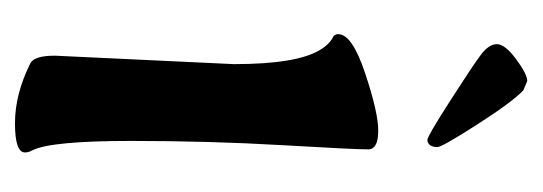

<svg xmlns="http://www.w3.org/2000/svg" viewBox="-248 -436 707 250"><g transform="rotate(90 105.0 -311.5)"><path d="M86 -645 98 -640Q113 -626 142.5 -580Q172 -534 172 -528Q172 -522 169.5 -518.5Q167 -515 162.5 -515Q158 -515 112 -544.5Q66 -574 52 -584.5Q38 -595 38 -605.5Q38 -616 57.5 -630.5Q77 -645 86 -645ZM53 -30 64 -263Q64 -346 45 -376Q39 -386 31 -391Q25 -393 25 -399Q25 -417 76 -434Q127 -451 150.5 -451Q174 -451 175 -439Q175 -419 169.5 -325.5Q164 -232 164 -129Q164 -26 176 -1Q179 4 179 9Q179 22 141 22Q103 22 63 2Q53 -3 53 -30Z"/></g></svg>

Font: Aladin
Style: Regular
Weight: 400
Designer: Angel Koziupa and Alejandro Paul
Foundry: Angel Koziupa and Alejandro Paul
Version: Version 1.000